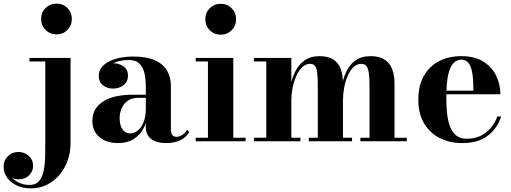

<svg xmlns="http://www.w3.org/2000/svg" viewBox="-136 -780 2823 1060"><path d="M34.5 260Q-9.5 260 -43.5 244Q-77.5 228 -96.8 201Q-116 174 -116 141Q-116 104.5 -92 81.8Q-68 59 -34 59Q-14 59 4.5 68.2Q23 77.5 34.8 94.5Q46.5 111.5 46.5 135.5Q46.5 165.5 24.8 187.8Q3 210 -33 210Q-55 210 -73.8 200Q-92.5 190 -103.8 174.2Q-115 158.5 -115 141H-96Q-96 169.5 -78.5 192Q-61 214.5 -33 227.8Q-5 241 26.5 241Q62 241 80.5 218.2Q99 195.5 106 157.8Q113 120 113.5 73.5Q114 27 114 -20.5V-440.5H26.5V-460H253.5V11.5Q253.5 60.5 237.8 105.2Q222 150 192.8 184.8Q163.5 219.5 123.5 239.8Q83.5 260 34.5 260ZM176 -590Q140 -590 115.5 -614.8Q91 -639.5 91 -675Q91 -711.5 115.5 -735.8Q140 -760 176 -760Q212 -760 236.2 -735.8Q260.5 -711.5 260.5 -675Q260.5 -639.5 236.2 -614.8Q212 -590 176 -590Z M781 10Q748.5 10 723.2 0.8Q698 -8.5 683.5 -28.2Q669 -48 669 -79V-304.5Q669 -340.5 662 -373.5Q655 -406.5 634.8 -427.8Q614.5 -449 574.5 -449Q553.5 -449 529.2 -444.2Q505 -439.5 483.2 -429Q461.5 -418.5 447.5 -401.8Q433.5 -385 433.5 -361H410Q410 -392.5 433.8 -411.8Q457.5 -431 488.5 -431Q521 -431 545.8 -413.5Q570.5 -396 570.5 -363Q570.5 -327.5 545.5 -309.2Q520.5 -291 488.5 -291Q454.5 -291 431.8 -309.8Q409 -328.5 409 -361Q409 -389 425.5 -409.2Q442 -429.5 469.5 -442.5Q497 -455.5 530.5 -461.8Q564 -468 598.5 -468Q674.5 -468 720.5 -446.8Q766.5 -425.5 787 -388.5Q807.5 -351.5 807.5 -304.5V-64.5Q807.5 -47.5 814.2 -36Q821 -24.5 839.5 -24.5Q852 -24.5 869.2 -34.2Q886.5 -44 896.5 -64L908.5 -51.5Q894 -22.5 860.2 -6.2Q826.5 10 781 10ZM516.5 10Q451.5 10 412.8 -23.2Q374 -56.5 374 -113.5Q374 -180.5 432.2 -218.8Q490.5 -257 597 -257H715.5V-240H629Q591 -240 568 -222.8Q545 -205.5 534.8 -180Q524.5 -154.5 524.5 -129.5Q524.5 -105.5 530.5 -86.2Q536.5 -67 549.5 -55.2Q562.5 -43.5 582.5 -43.5Q603.5 -43.5 623.2 -58.2Q643 -73 656 -103.8Q669 -134.5 669 -182H681.5Q681.5 -123.5 661.2 -80.5Q641 -37.5 604.2 -13.8Q567.5 10 516.5 10Z M1082.5 -588.5Q1046.5 -588.5 1022 -613.2Q997.5 -638 997.5 -674Q997.5 -710 1022 -734.5Q1046.5 -759 1082.5 -759Q1118.5 -759 1143 -734.5Q1167.5 -710 1167.5 -674Q1167.5 -638 1143 -613.2Q1118.5 -588.5 1082.5 -588.5ZM1152 -460V-19.5H1220V0H944.5V-19.5H1012V-440.5H944.5V-460Z M1472.5 -460V-19.5H1522.5V0H1266V-19.5H1334V-440.5H1266V-460ZM1757.5 -319.5V-19.5H1807.5V0H1569V-19.5H1618.5V-309Q1618.5 -351 1615.5 -377.2Q1612.5 -403.5 1603.2 -415.5Q1594 -427.5 1576.5 -427.5Q1552 -427.5 1532.8 -409.2Q1513.5 -391 1500 -361Q1486.5 -331 1479.5 -295.5Q1472.5 -260 1472.5 -225.5L1460.5 -224Q1460.5 -260 1467.5 -302.2Q1474.5 -344.5 1492.8 -382.8Q1511 -421 1544 -445.5Q1577 -470 1628 -470Q1677 -470 1705.5 -450.5Q1734 -431 1745.8 -397Q1757.5 -363 1757.5 -319.5ZM2042 -319.5V-19.5H2110V0H1853.5V-19.5H1904V-309Q1904 -351 1900.2 -377.2Q1896.5 -403.5 1886.8 -415.5Q1877 -427.5 1859 -427.5Q1834 -427.5 1815.2 -409.2Q1796.5 -391 1783.5 -361Q1770.5 -331 1764 -295.5Q1757.5 -260 1757.5 -225.5L1745 -224Q1745 -260 1751.2 -302.2Q1757.5 -344.5 1775 -382.8Q1792.5 -421 1825.2 -445.5Q1858 -470 1910.5 -470Q1959.5 -470 1988.2 -450.5Q2017 -431 2029.5 -397Q2042 -363 2042 -319.5Z M2416 10Q2346.5 10 2291.8 -17.8Q2237 -45.5 2205.2 -99Q2173.5 -152.5 2173.5 -230Q2173.5 -307.5 2204 -361Q2234.5 -414.5 2288 -442.2Q2341.5 -470 2411.5 -470Q2485 -470 2532.5 -440Q2580 -410 2603.2 -362Q2626.5 -314 2626.5 -259.5H2240.5V-279.5H2478Q2477.5 -309 2475.8 -339.2Q2474 -369.5 2467.5 -394.8Q2461 -420 2447.8 -435.2Q2434.5 -450.5 2411.5 -450.5Q2386.5 -450.5 2370 -434Q2353.5 -417.5 2344.2 -388.2Q2335 -359 2331.5 -321Q2328 -283 2328 -240Q2328 -191.5 2332.8 -150.2Q2337.5 -109 2349.8 -78.5Q2362 -48 2383.8 -31Q2405.5 -14 2440 -14Q2503.5 -14 2547.2 -48.8Q2591 -83.5 2609.5 -137H2630.5Q2611 -74 2558.5 -32Q2506 10 2416 10Z"/></svg>

Font: Bodoni Moda 11pt
Style: Bold
Weight: 700
Designer: Owen Earl
Foundry: indestructible type
Version: Version 2.004